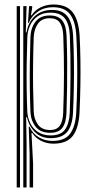

<svg xmlns="http://www.w3.org/2000/svg" viewBox="-20 -627 419 847"><path d="M110.7 200V53.6L106.7 -68.2H110.5Q123.8 -37.7 151 -21.5Q178.1 -5.3 211.1 -5.3Q267 -5.3 290 -38Q313.1 -70.7 316.3 -129.7Q319.4 -190.5 320.3 -246.7Q321.3 -302.8 320.4 -357.6Q319.6 -412.3 316.7 -469Q313.2 -531.1 289.7 -563.2Q266.3 -595.2 212.9 -595.2Q175.2 -595.2 147 -575.6Q118.8 -556 106.7 -526H103.4L108.2 -600H122L122 -593.3L116.7 -559.8H119.7Q134.2 -582.1 159.7 -594.7Q185.2 -607.2 215.9 -607.2Q273.3 -607.2 300.2 -573.2Q327 -539.3 331.2 -469.1Q334.1 -415.9 334.8 -360.7Q335.5 -305.4 334.6 -248Q333.6 -190.6 330.8 -130.3Q327.1 -60.8 300.6 -27Q274.2 6.8 215.9 6.8Q186.7 6.8 161.6 -5.5Q136.6 -17.8 122.3 -40.6H118.9L126 94.3V200ZM53.7 200V-600H68.2V200ZM82.7 200V-600H97.2L93.8 -484.2L97.2 -484.2Q103.9 -528.1 133.5 -555.7Q163.2 -583.2 209.4 -583.2Q255.1 -583.2 277.1 -555.4Q299.1 -527.5 302.5 -468.8Q305.3 -413.5 306 -358.9Q306.8 -304.3 305.8 -247.8Q304.9 -191.3 302.1 -129.8Q299.3 -74.7 277.4 -46.5Q255.4 -18.3 205.7 -17.5Q162.6 -17 135.1 -43.3Q107.7 -69.7 98.8 -110.3H95.4L97.2 6.4V200ZM203.5 -29.6Q248.6 -29.6 267.1 -55.8Q285.5 -81.9 287.6 -128.8Q290.7 -210.8 291.1 -294Q291.6 -377.3 288.2 -467.8Q285.9 -521.4 265.9 -546.3Q245.8 -571.2 202.8 -571.2Q169.4 -571.2 147.1 -555.9Q124.8 -540.6 113.3 -516.2Q101.7 -491.8 100.6 -464.3Q98.5 -403.2 97.7 -345.8Q96.9 -288.4 97.6 -235.3Q98.4 -182.3 100.4 -134Q101.9 -107.5 113.5 -83.6Q125.2 -59.7 147.6 -44.7Q170.1 -29.6 203.5 -29.6ZM201.4 -41.2Q157.6 -41.2 136.8 -68.5Q115.9 -95.8 114.3 -133.6Q112.3 -185.6 111.6 -239.9Q110.9 -294.3 111.7 -350.6Q112.4 -406.8 114.3 -464.2Q116 -504.6 136.9 -531.6Q157.9 -558.7 199.4 -558.7Q237.6 -558.7 254.9 -536.2Q272.1 -513.8 273.7 -468.6Q275.8 -411 276.3 -356.1Q276.7 -301.1 276 -245.4Q275.3 -189.7 273.3 -130.2Q271.8 -85.8 255.3 -63.5Q238.9 -41.2 201.4 -41.2ZM201.2 -53.4Q230.1 -53.4 243.7 -72.1Q257.3 -90.9 258.8 -130.6Q262.1 -219.2 262.2 -299.1Q262.4 -379 259.2 -468.6Q257.9 -507.2 244.1 -526.9Q230.3 -546.6 199.2 -546.6Q164.1 -546.6 147.2 -522.5Q130.4 -498.3 128.8 -464.1Q126.8 -411.3 126.1 -355.9Q125.3 -300.4 126 -244.4Q126.8 -188.3 128.8 -133.6Q130.3 -100.2 147.8 -76.8Q165.3 -53.4 201.2 -53.4Z"/></svg>

Font: Big Shoulders Inline Display SC Thin
Style: Regular
Weight: 100
Designer: Patric King
Foundry: XO Type Co
Version: Version 2.002